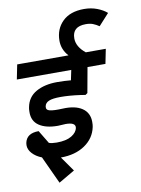

<svg xmlns="http://www.w3.org/2000/svg" viewBox="-121 -729 664 907"><g transform="rotate(-10 211.0 -275.0)"><path d="M319 -466H415L401 -396H315L293 -275L283 -268Q267 -270 257 -272Q206 -279 165 -279Q127 -279 109 -271.5Q91 -264 88 -247Q85 -230 104 -225.5Q123 -221 165 -223Q225 -226 258.5 -203.5Q292 -181 292 -137Q292 -121 290 -113Q279 -60 232.5 -28.5Q186 3 117 3L167 74L90 119L29 -13Q1 -24 -16 -42.5Q-33 -61 -33 -82Q-33 -89 -32 -93Q-23 -138 35 -138L73 -75Q87 -70 110 -70Q156 -70 181.5 -85.5Q207 -101 211 -123Q215 -149 166 -149L149 -148L129 -147Q72 -147 39.5 -169Q7 -191 8 -235Q8 -249 10 -257Q19 -305 60 -328Q101 -351 161 -351Q196 -351 227 -348L237 -396H-24L-10 -466H236Q206 -499 206 -541Q206 -597 242.5 -633Q279 -669 346 -669Q380 -669 408.5 -658Q437 -647 455 -631L405 -576Q390 -586 376 -591.5Q362 -597 342 -597Q277 -597 277 -540Q277 -500 319 -466Z"/></g></svg>

Font: Cambay Devanagari
Style: Bold Italic
Weight: 700
Designer: Pooja Saxena
Foundry: Pooja Saxena
Version: Version 1.005;PS 001.005;hotconv 1.0.70;makeotf.lib2.5.58329